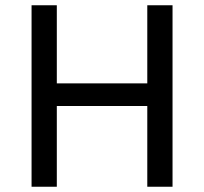

<svg xmlns="http://www.w3.org/2000/svg" viewBox="-20 -710 776 730"><path d="M100 0V-690H196V-393H540V-690H636V0H540V-307H196V0Z"/></svg>

Font: Radio Canada
Style: Regular
Weight: 400
Designer: Charles Daoud, Etienne Aubert Bonn, Alexandre Saumier Demers, Jacques Le Bailly
Foundry: Radio-Canada
Version: Version 2.104;gftools[0.9.28.dev5+ged2979d]